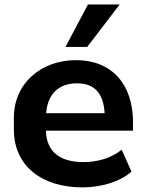

<svg xmlns="http://www.w3.org/2000/svg" viewBox="-20 -814 638 845"><path d="M342.8 10.7C424.8 10.7 508.8 -14.2 558.6 -58.6L515.6 -155.3C470.2 -117.7 407.7 -100.6 348.1 -100.6C246.1 -100.6 184.6 -144 182.1 -238.8H565.4V-276.4C565.4 -444.3 470.7 -549.3 314.9 -549.3C161.1 -549.3 41 -447.8 41 -295.4V-244.1C41 -81.5 166.5 10.7 342.8 10.7ZM319.3 -447.3C393.6 -447.3 435.5 -405.8 440.4 -315.9H183.1C189.9 -403.8 241.7 -447.3 319.3 -447.3ZM363.8 -607.4 506.8 -794.4H367.2L268.1 -607.4Z"/></svg>

Font: Winston
Style: Bold
Weight: 700
Designer: Vernon Adams, Kim Jin-seong, David Berlow, Cristiano Sobral
Foundry: The Winston Project Authors
Version: Version 3.004